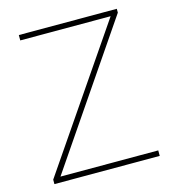

<svg xmlns="http://www.w3.org/2000/svg" viewBox="-106 -801 811 891"><g transform="rotate(-15 299.0 -355.5)"><path d="M82 -26.4H551.8V0H45.9V-21.5L499.5 -685.1H65.4V-710.9H536.1V-692.4Z"/></g></svg>

Font: RobotoDraft Thin
Style: Regular
Weight: 250
Version: Version 2.001153; 2014